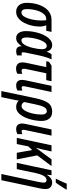

<svg xmlns="http://www.w3.org/2000/svg" viewBox="944 -1760 1057 2985"><g transform="rotate(90 1472.5 -267.5)"><path d="M163.1 9.8Q97.7 9.8 60.8 -34.7Q23.9 -79.1 23.9 -159.7Q23.9 -208.5 33 -261.5Q42 -314.5 61.5 -364Q81.1 -413.6 112.5 -453.4Q144 -493.2 188.5 -516.6Q232.9 -540 292 -540H476.1L459 -458H374Q382.3 -437 387.5 -411.6Q392.6 -386.2 392.6 -353.5Q392.6 -295.9 378.2 -232.7Q363.8 -169.4 335 -114.3Q306.2 -59.1 263.2 -24.7Q220.2 9.8 163.1 9.8ZM173.8 -72.3Q205.6 -72.3 229 -102.8Q252.4 -133.3 268.1 -181.4Q283.7 -229.5 291.3 -283.4Q298.8 -337.4 298.8 -384.3Q298.8 -406.7 297.4 -425.3Q295.9 -443.8 293.9 -458H277.3Q235.8 -458 206.3 -429Q176.8 -399.9 157.7 -354.2Q138.7 -308.6 129.9 -256.8Q121.1 -205.1 121.1 -159.7Q121.1 -72.3 173.8 -72.3Z M571.8 9.8Q521 9.8 492.2 -30.3Q463.4 -70.3 463.4 -143.1Q463.4 -196.3 472.9 -253.2Q482.4 -310.1 500.7 -363Q519 -416 545.4 -458.3Q571.8 -500.5 606 -525.4Q640.1 -550.3 681.2 -550.3Q717.8 -550.3 744.1 -529.1Q770.5 -507.8 780.8 -467.8H784.2Q801.8 -513.2 822.3 -540H903.8Q866.2 -462.9 841.3 -344.7L801.8 -156.7Q797.9 -140.6 795.7 -125.5Q793.5 -110.4 793.5 -99.1Q793.5 -84.5 798.8 -79.3Q804.2 -74.2 814.5 -74.2Q827.6 -74.2 841.3 -81.1V-3.9Q828.1 2 810.3 5.9Q792.5 9.8 780.3 9.8Q743.2 9.8 725.6 -3.9Q708 -17.6 703.1 -37.1Q698.2 -56.6 699.2 -74.2H696.3Q669.4 -33.7 639.6 -12Q609.9 9.8 571.8 9.8ZM606.9 -72.3Q637.7 -72.3 660.4 -99.1Q683.1 -126 698.7 -166Q714.4 -206.1 723.6 -244.6Q745.1 -336.9 745.1 -389.6Q745.1 -465.8 693.4 -465.8Q668 -465.8 647.2 -442.9Q626.5 -419.9 610.6 -383.5Q594.7 -347.2 584 -304.9Q573.2 -262.7 567.6 -223.1Q562 -183.6 562 -155.8Q562 -72.3 606.9 -72.3Z M1046.9 11.2Q1001 11.2 975.6 -13.7Q950.2 -38.6 950.2 -86.4Q950.2 -121.1 961.4 -168.5L1023.4 -458H931.6L940.9 -500.5L1000 -540H1243.2L1225.6 -458H1119.1L1055.7 -156.7Q1052.7 -143.1 1050.8 -131.8Q1048.8 -120.6 1048.8 -109.9Q1048.8 -74.2 1082 -74.2Q1092.3 -74.2 1104.5 -77.9Q1116.7 -81.5 1127.4 -85.9V-9.3Q1108.9 1 1087.4 6.1Q1065.9 11.2 1046.9 11.2Z M1309.1 9.8Q1266.6 9.8 1244.4 -13.4Q1222.2 -36.6 1222.2 -79.1Q1222.2 -107.9 1231.4 -149.4L1314.5 -540H1410.2L1325.2 -140.1Q1322.8 -129.4 1321.3 -120.4Q1319.8 -111.3 1319.8 -103Q1319.8 -75.2 1343.3 -75.2Q1353 -75.2 1364.5 -78.4Q1376 -81.5 1387.2 -86.9V-10.3Q1369.1 -0.5 1348.4 4.6Q1327.6 9.8 1309.1 9.8Z M1395.5 240.2 1508.8 -299.8Q1535.2 -425.3 1580.8 -487.8Q1626.5 -550.3 1715.8 -550.3Q1787.1 -550.3 1823.7 -505.4Q1860.4 -460.4 1860.4 -382.8Q1859.9 -338.4 1851.6 -285.6Q1843.3 -232.9 1826.2 -180.9Q1809.1 -128.9 1783.4 -85.7Q1757.8 -42.5 1722.9 -16.4Q1688 9.8 1644 9.8Q1609.9 9.8 1585 -1.5Q1560.1 -12.7 1544.4 -31.7Q1543 -15.1 1538.8 4.4Q1534.7 23.9 1531.2 42.5L1490.2 240.2ZM1628.9 -74.2Q1655.8 -74.2 1677 -95.9Q1698.2 -117.7 1714.1 -153.1Q1730 -188.5 1740.5 -230Q1751 -271.5 1756.1 -311.3Q1761.2 -351.1 1761.2 -381.3Q1761.2 -466.8 1707.5 -466.8Q1669.4 -466.8 1645.8 -425.5Q1622.1 -384.3 1601.6 -284.2L1565.9 -115.2Q1574.7 -98.1 1590.6 -86.2Q1606.4 -74.2 1628.9 -74.2Z M1987.3 9.8Q1944.8 9.8 1922.6 -13.4Q1900.4 -36.6 1900.4 -79.1Q1900.4 -107.9 1909.7 -149.4L1992.7 -540H2088.4L2003.4 -140.1Q2001 -129.4 1999.5 -120.4Q1998 -111.3 1998 -103Q1998 -75.2 2021.5 -75.2Q2031.2 -75.2 2042.7 -78.4Q2054.2 -81.5 2065.4 -86.9V-10.3Q2047.4 -0.5 2026.6 4.6Q2005.9 9.8 1987.3 9.8Z M2123.5 0 2238.8 -540H2334.5L2306.2 -410.2Q2300.3 -386.2 2293.7 -359.1Q2287.1 -332 2278.3 -300.8H2280.8L2458 -540H2562.5L2395.5 -317.9L2458 0H2355.5L2312.5 -239.3L2255.9 -179.2L2219.2 0Z M2685.1 240.2 2806.2 -326.7Q2810.5 -351.1 2814.9 -375.2Q2819.3 -399.4 2819.3 -418Q2819.3 -462.4 2779.8 -462.4Q2739.3 -462.4 2713.1 -416.3Q2687 -370.1 2669.4 -287.6L2608.9 0H2512.2L2627 -540H2704.1L2696.8 -469.7H2699.2Q2721.2 -507.8 2751.5 -529.1Q2781.7 -550.3 2817.4 -550.3Q2858.9 -550.3 2889.2 -525.4Q2919.4 -500.5 2919.4 -442.4Q2919.4 -422.9 2915.3 -397.5Q2911.1 -372.1 2905.8 -345.7L2781.2 240.2ZM2759.8 -606 2762.7 -618.2Q2772.5 -635.7 2786.9 -666.3Q2801.3 -696.8 2814.7 -727.8Q2828.1 -758.8 2835 -776.4H2927.2L2925.3 -766.6Q2917.5 -753.4 2903.8 -731.7Q2890.1 -710 2874.3 -685.8Q2858.4 -661.6 2843.8 -640.1Q2829.1 -618.7 2819.3 -606Z"/></g></svg>

Font: Open Sans Condensed SemiBold
Style: Italic
Weight: 600
Width: 3
Italic angle: -12°
Designer: Monotype Design Team
Foundry: Monotype Imaging Inc.
Version: Version 3.000; ttfautohint (v1.8.4)